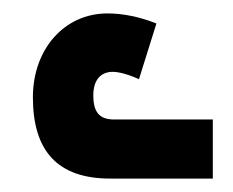

<svg xmlns="http://www.w3.org/2000/svg" viewBox="-20 -868 347 286"><path d="M144 -602H297V-690H150C128 -690 119 -701 119 -726C119 -750 131 -761 148 -761C157 -761 172 -757 187 -750L213 -833C188 -843 163 -848 140 -848C76 -848 29 -795 29 -723C29 -643 66 -602 144 -602Z"/></svg>

Font: Noto Sans Armenian ExtraCondensed SemiBold
Style: Regular
Weight: 600
Width: 2
Designer: Monotype Design Team
Foundry: Monotype Imaging Inc.
Version: Version 2.008